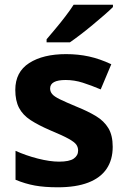

<svg xmlns="http://www.w3.org/2000/svg" viewBox="-20 -786 537 816"><path d="M459 -162Q459 -107 433 -68.5Q407 -30 355 -10Q303 10 226 10Q169 10 128 2.5Q87 -5 46 -22V-145Q90 -125 141 -112Q192 -99 231 -99Q275 -99 293.5 -112Q312 -125 312 -146Q312 -160 304.5 -171Q297 -182 272 -196Q247 -210 194 -232Q143 -254 110 -275.5Q77 -297 61 -327.5Q45 -358 45 -404Q45 -480 104 -518Q163 -556 261 -556Q312 -556 358 -546Q404 -536 453 -513L408 -406Q368 -423 332 -434.5Q296 -446 259 -446Q226 -446 209.5 -437Q193 -428 193 -410Q193 -397 201.5 -386.5Q210 -376 234.5 -364Q259 -352 307 -332Q354 -313 388 -292.5Q422 -272 440.5 -241.5Q459 -211 459 -162ZM460 -756Q446 -742 423 -722Q400 -702 373.5 -680Q347 -658 321.5 -638.5Q296 -619 277 -606H178V-619Q194 -638 215.5 -663.5Q237 -689 258 -716.5Q279 -744 293 -766H460Z"/></svg>

Font: Noto Sans Devanagari
Style: Regular
Weight: 400
Designer: Jelle Bosma - Monotype Design Team
Foundry: Monotype Imaging Inc.
Version: Version 2.003